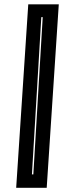

<svg xmlns="http://www.w3.org/2000/svg" viewBox="-20 -770 352 890"><path d="M196.5 100.5H55L111 -750H252.5ZM134.5 38.5 178 -690.5H171.5L128 38.5Z"/></svg>

Font: Tourney Condensed ExtraBold
Style: Italic
Weight: 800
Width: 3
Italic angle: -12°
Designer: Tyler Finck
Foundry: Etcetera Type Co
Version: Version 1.010; ttfautohint (v1.8.3)